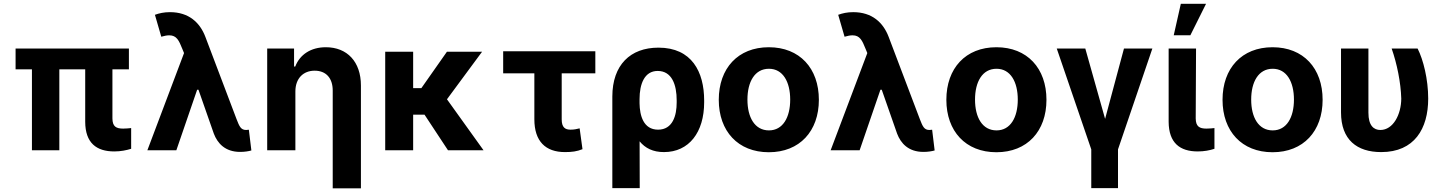

<svg xmlns="http://www.w3.org/2000/svg" viewBox="-20 -806 7742 1030"><path d="M63.6 -545.5V-433.9H151.3V0H298.3V-433.9H437.1V-152.7C437.5 -39.1 497.5 6.4 593 6.4C628.2 6.4 658.4 0 683.6 -7.8V-119C672.6 -117.9 657.7 -116.1 641 -116.1C602.6 -116.1 583.5 -127.1 583.1 -170.8V-433.9H671.5V-545.5Z M926.1 0 1037.6 -324.6H1044.7L1127.1 -89.1C1146.7 -37.6 1187.5 8.9 1268.1 8.9C1291.2 9.2 1316.4 5 1328.5 1.1L1315 -110.1C1306.8 -109.4 1305.4 -108.7 1300.4 -108.7C1272.4 -108.7 1264.2 -127.5 1249.3 -166.2L1082 -607.6C1052.9 -684.7 993.3 -740.8 891.7 -740.8C860.1 -740.8 834.2 -735.1 811.1 -726.6L845.2 -609C862.2 -614 876.4 -616.5 888.1 -616.5C927.6 -616.5 940 -588.8 958.1 -543.7L967.3 -521.3L770.6 0Z M1413.4 0H1564.6V-315.3C1564.6 -385.7 1607.2 -426.8 1668 -426.8C1729 -426.8 1764.9 -387.1 1764.9 -320.3V204.5H1916.2V-347.3C1916.2 -474.8 1842.3 -552.6 1728 -552.6C1647.4 -552.6 1588.4 -513.1 1563.9 -449.2H1557.5V-545.5H1413.4Z M2046.5 0H2196.4V-190.7H2257.5L2383.2 0H2573.9L2377.8 -273.4L2566.1 -528.4H2377.5L2240.4 -333.1H2196.4V-528.4H2046.5Z M2679.3 -530.9V-412.6H2846.6V-166.2C2846.6 -47.6 2907 9.9 3010.7 9.9C3048.7 9.9 3074.6 6.4 3104.8 -5.7L3089.5 -117.5C3073.9 -114 3062.5 -110.4 3040.5 -110.4C3011.7 -110.4 2993.3 -122.5 2993.3 -165.5V-412.6H3173.7V-530.9Z M3264.9 203.1H3411.9L3411.2 -47.9C3441.4 -11 3483 9.9 3541.9 9.9C3676.5 9.9 3757.5 -96.6 3757.5 -257.1V-267C3757.5 -420.5 3691.1 -550.4 3512.4 -550.4C3361.2 -550.4 3265.3 -457.4 3264.9 -288.4ZM3410.9 -274.5C3410.9 -355.1 3437.1 -425.4 3508.2 -425.4C3584.2 -425.4 3610.4 -351.6 3610.1 -267V-257.1C3610.4 -185.4 3588.4 -110.4 3510.3 -110.4C3431.5 -110.4 3411.9 -186.4 3410.9 -251.8Z M3835.9 -270.6C3835.9 -102.6 3938.9 10.7 4104.4 10.7C4269.9 10.7 4372.9 -102.6 4372.9 -270.6C4372.9 -439.6 4269.9 -552.6 4104.4 -552.6C3938.9 -552.6 3835.9 -439.6 3835.9 -270.6ZM3989.7 -271.7C3989.7 -366.8 4028.8 -437.1 4105.1 -437.1C4180 -437.1 4219.1 -366.8 4219.1 -271.7C4219.1 -176.5 4180 -106.5 4105.1 -106.5C4028.8 -106.5 3989.7 -176.5 3989.7 -271.7Z M4591.6 0 4703.1 -324.6H4710.2L4792.6 -89.1C4812.1 -37.6 4853 8.9 4933.6 8.9C4956.7 9.2 4981.9 5 4994 1.1L4980.5 -110.1C4972.3 -109.4 4970.9 -108.7 4965.9 -108.7C4937.9 -108.7 4929.7 -127.5 4914.8 -166.2L4747.5 -607.6C4718.4 -684.7 4658.7 -740.8 4557.2 -740.8C4525.6 -740.8 4499.6 -735.1 4476.6 -726.6L4510.7 -609C4527.7 -614 4541.9 -616.5 4553.6 -616.5C4593 -616.5 4605.5 -588.8 4623.6 -543.7L4632.8 -521.3L4436.1 0Z M5056.8 -270.6C5056.8 -102.6 5159.8 10.7 5325.3 10.7C5490.8 10.7 5593.8 -102.6 5593.8 -270.6C5593.8 -439.6 5490.8 -552.6 5325.3 -552.6C5159.8 -552.6 5056.8 -439.6 5056.8 -270.6ZM5210.6 -271.7C5210.6 -366.8 5249.6 -437.1 5326 -437.1C5400.9 -437.1 5440 -366.8 5440 -271.7C5440 -176.5 5400.9 -106.5 5326 -106.5C5249.6 -106.5 5210.6 -176.5 5210.6 -271.7Z M5834.2 -4.6V203.1H5977.6V-4.6L6161.9 -545.5H6009.6L5908.4 -168.3L5802.2 -545.5H5649.1Z M6249.3 -152.7C6250 -39.1 6309.7 6.4 6405.2 6.4C6438.9 6.4 6470.2 0.7 6495 -7.8V-119C6484 -117.9 6470.9 -116.1 6452.1 -116.1C6414.8 -116.1 6394.9 -127.1 6394.5 -170.8L6396.3 -545.5H6249.3ZM6365.8 -616.8 6449.9 -785.5H6314.6L6276.6 -616.8Z M6538.4 -270.6C6538.4 -102.6 6641.3 10.7 6806.8 10.7C6972.3 10.7 7075.3 -102.6 7075.3 -270.6C7075.3 -439.6 6972.3 -552.6 6806.8 -552.6C6641.3 -552.6 6538.4 -439.6 6538.4 -270.6ZM6692.1 -271.7C6692.1 -366.8 6731.2 -437.1 6807.5 -437.1C6882.5 -437.1 6921.5 -366.8 6921.5 -271.7C6921.5 -176.5 6882.5 -106.5 6807.5 -106.5C6731.2 -106.5 6692.1 -176.5 6692.1 -271.7Z M7389.6 9.9C7567.8 9.9 7641.7 -115.8 7641.7 -277C7641.7 -380.7 7615.4 -485.8 7584.9 -545.5H7445.7C7474.1 -464.5 7494.7 -364 7497.2 -277C7496.8 -192.5 7454.2 -108.7 7384.9 -108.7C7350.9 -108.7 7320.7 -131 7321 -201.7V-545.5H7174V-203.1C7174 -55.8 7259.9 9.9 7389.6 9.9Z"/></svg>

Font: Inter-Hewn
Style: Bold
Weight: 700
Designer: Rasmus Andersson
Foundry: rsms
Version: Version 3.012;git-f93a4a705